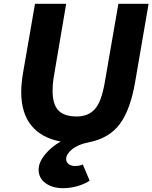

<svg xmlns="http://www.w3.org/2000/svg" viewBox="-20 -735 797 1004"><path d="M182 152Q182 114 215 73.5Q248 33 297 5Q198 -13 144.5 -78Q91 -143 91 -254Q91 -299 101 -357L163 -715H326L260 -326Q255 -296 255 -260Q255 -190 285 -158Q315 -126 381 -126Q442 -126 476.5 -165Q511 -204 528 -305L599 -715H757L687 -308Q662 -161 606.5 -86.5Q551 -12 445 9Q388 20 357 45.5Q326 71 326 96Q326 114 339.5 123.5Q353 133 372 133Q396 133 413 125L449 210Q421 228 384 238.5Q347 249 310 249Q255 249 218.5 223Q182 197 182 152Z"/></svg>

Font: Nebula Sans Bold
Style: Regular
Weight: 700
Italic angle: -9°
Designer: Paul D. Hunt for Adobe (as Source Sans)
Foundry: Nebula Entertainment & Broadcasting LLC
Version: Version 1.010